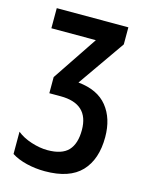

<svg xmlns="http://www.w3.org/2000/svg" viewBox="-111 -785 672 865"><g transform="rotate(15 225.5 -352.0)"><path d="M378.9 -713.9V-634.3L226.1 -415.5Q316.9 -406.7 361.6 -351.3Q406.2 -295.9 406.2 -208.5Q406.2 -105 351.8 -47.6Q297.4 9.8 182.6 9.8Q138.7 9.8 97.2 -0.2Q55.7 -10.3 26.9 -28.8V-132.8Q53.7 -110.8 93.8 -97.9Q133.8 -85 169.4 -85Q236.8 -85 266.6 -116.9Q296.4 -148.9 296.4 -212.4Q296.4 -335 164.1 -335H111.8V-410.2L252.4 -620.1H44.9V-713.9Z"/></g></svg>

Font: Open Sans Condensed SemiBold
Style: Regular
Weight: 600
Width: 3
Designer: Monotype Design Team
Foundry: Monotype Imaging Inc.
Version: Version 3.000; ttfautohint (v1.8.4)